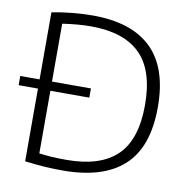

<svg xmlns="http://www.w3.org/2000/svg" viewBox="-83 -828 901 915"><g transform="rotate(10 367.5 -371.0)"><path d="M280 5.5Q234.5 5.5 192 2.8Q149.5 0 96 -6.5V-727.5Q143.5 -737 195.2 -742Q247 -747 294 -747Q481.5 -747 577.8 -653.8Q674 -560.5 674 -370Q674 -177.5 574.8 -86Q475.5 5.5 280 5.5ZM289 -47.5Q451 -47.5 531.5 -124.5Q612 -201.5 612 -370Q612 -537.5 532.5 -616Q453 -694.5 293.5 -694.5Q261 -694.5 226.5 -691.5Q192 -688.5 156 -683V-55.5Q184.5 -51.5 216 -49.5Q247.5 -47.5 289 -47.5ZM2.5 -358.5V-403H344.5V-358.5Z"/></g></svg>

Font: Encode Sans Semi Expanded Light
Style: Regular
Weight: 300
Width: 6
Designer: Multiple Designers
Foundry: Impallari Type
Version: Version 3.000; ttfautohint (v1.8.3) -l 8 -r 50 -G 200 -x 14 